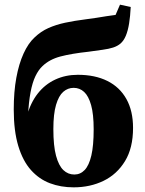

<svg xmlns="http://www.w3.org/2000/svg" viewBox="-20 -789 622 824"><path d="M296 15Q241 15 194.5 -2.5Q148 -20 113 -59Q78 -98 58.5 -162.5Q39 -227 39 -319Q39 -395 50 -455Q61 -515 81 -559Q101 -603 128 -628Q155 -654 187.5 -668.5Q220 -683 259.5 -691.5Q299 -700 347 -706Q371 -709 393.5 -712.5Q416 -716 437 -719.5Q458 -723 476 -725L495 -769L541 -759Q539 -719 534 -688Q529 -657 520 -635.5Q511 -614 497 -602Q484 -591 465.5 -585Q447 -579 421 -575.5Q395 -572 360 -567Q286 -559 239 -546.5Q192 -534 162 -505Q145 -489 132 -462Q119 -435 111 -392.5Q103 -350 100 -288L95 -290Q111 -348 142 -387.5Q173 -427 217 -447.5Q261 -468 314 -468Q388 -468 441 -441.5Q494 -415 522.5 -364Q551 -313 551 -240Q551 -154 516.5 -97.5Q482 -41 424.5 -13Q367 15 296 15ZM299 -40Q325 -40 343.5 -59.5Q362 -79 372 -121.5Q382 -164 382 -234Q382 -299 371 -338Q360 -377 341 -394.5Q322 -412 296 -412Q271 -412 251.5 -395Q232 -378 220.5 -339Q209 -300 209 -235Q209 -163 220.5 -120.5Q232 -78 252 -59Q272 -40 299 -40Z"/></svg>

Font: Source Serif 4 18pt
Style: Bold
Weight: 700
Designer: Frank Grießhammer
Foundry: Adobe Systems Incorporated
Version: Version 4.004;hotconv 1.0.116;makeotfexe 2.5.65601